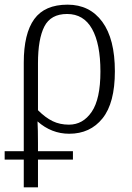

<svg xmlns="http://www.w3.org/2000/svg" viewBox="-22 -564 565 824"><path d="M80 121H-2V85H80V-295Q80 -420 125 -482Q170 -544 268 -544Q363 -544 417 -470.5Q471 -397 471 -258Q471 -122 418 -56Q365 10 275 10Q199 10 139 -43Q141 -7 141 49V85H291V121H141V240H80ZM409 -257Q409 -376 373 -440Q337 -504 266 -504Q196 -504 168.5 -450.5Q141 -397 141 -293V-91Q173 -59 204 -44Q235 -29 274 -29Q334 -29 371.5 -84Q409 -139 409 -257Z"/></svg>

Font: Noto Serif NarrowLight
Style: Regular
Weight: 300
Width: 4
Designer: Monotype Design Team
Foundry: Monotype Imaging Inc.
Version: Version 1.001